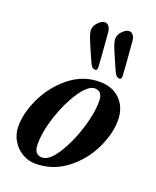

<svg xmlns="http://www.w3.org/2000/svg" viewBox="-132 -762 696 855"><g transform="rotate(20 216.0 -335.0)"><path d="M12 -118Q12 -183 47.5 -255.5Q83 -328 145.5 -377.5Q208 -427 286 -427Q347 -427 383.5 -390Q420 -353 420 -292Q420 -228 385 -156Q350 -84 285.5 -35Q221 14 139 14Q106 14 76.5 -3.5Q47 -21 29.5 -51Q12 -81 12 -118ZM312 -344Q312 -392 275 -392Q245 -392 208 -338.5Q171 -285 145.5 -209Q120 -133 120 -72Q120 -22 158 -22Q191 -22 227 -77Q263 -132 287.5 -208.5Q312 -285 312 -344ZM223 -490Q217 -502 214 -510Q192 -559 180.5 -587.5Q169 -616 169 -631Q169 -650 185.5 -667Q202 -684 217 -684Q228 -684 236 -673.5Q244 -663 245 -644Q257 -500 257 -485Q257 -470 247 -470Q232 -470 223 -490ZM338 -490Q332 -502 329 -510Q307 -559 295.5 -587.5Q284 -616 284 -631Q284 -650 300.5 -667Q317 -684 332 -684Q343 -684 351 -673.5Q359 -663 360 -644Q372 -500 372 -485Q372 -470 363 -470Q347 -470 338 -490Z"/></g></svg>

Font: EB Garamond SemiBold
Style: Italic
Weight: 600
Italic angle: -17.2°
Designer: Georg Duffner and Octavio Pardo
Foundry: Georg Duffner
Version: Version 1.000